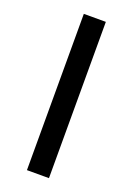

<svg xmlns="http://www.w3.org/2000/svg" viewBox="-131 -711 526 762"><g transform="rotate(20 132.5 -330.0)"><path d="M86 0V-660H179V0Z"/></g></svg>

Font: Bricolage Grotesque 96pt ExtraBold
Style: Regular
Weight: 400
Version: Version 1.001;gftools[0.9.33.dev8+g029e19f]